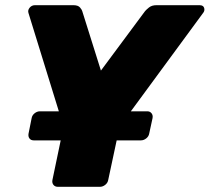

<svg xmlns="http://www.w3.org/2000/svg" viewBox="-20 -720 808 740"><path d="M110 -179Q99 -179 93.5 -186.5Q88 -194 90 -205L102 -265Q104 -276 113.5 -283.5Q123 -291 134 -291H548Q558 -291 564 -283.5Q570 -276 568 -265L555 -205Q553 -194 543.5 -186.5Q534 -179 523 -179ZM203 0Q192 0 186 -7.5Q180 -15 182 -26L225 -232L90 -669Q86 -680 94 -690Q102 -700 115 -700H263Q281 -700 288.5 -691Q296 -682 297 -677L369 -448L539 -677Q543 -682 554 -691Q565 -700 583 -700H749Q764 -700 767 -689Q770 -678 762 -669L441 -232L397 -26Q395 -15 385.5 -7.5Q376 0 365 0Z"/></svg>

Font: Rubik ExtraBold
Style: Italic
Weight: 800
Italic angle: -12°
Designer: Hubert and Fischer
Foundry: Hubert and Fischer
Version: Version 2.300;gftools[0.9.30]